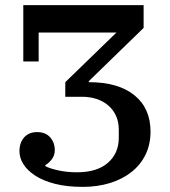

<svg xmlns="http://www.w3.org/2000/svg" viewBox="-20 -718 663 750"><path d="M303 12Q241 12 194.5 0Q148 -12 117.5 -32Q87 -52 71.5 -76.5Q56 -101 56 -127Q56 -161 74.5 -181.5Q93 -202 125 -202Q158 -202 176 -181.5Q194 -161 194 -132Q194 -111 182.5 -96Q171 -81 157 -73V-69Q174 -60 207.5 -52.5Q241 -45 281 -45Q359 -45 401.5 -82Q444 -119 444 -180V-212Q444 -242 433 -266Q422 -290 402.5 -306.5Q383 -323 357 -331.5Q331 -340 300 -340H235V-397L435 -591H131V-478H71V-698H541V-609L327 -401V-397Q442 -397 505 -346Q568 -295 568 -204Q568 -154 548.5 -114Q529 -74 493.5 -46Q458 -18 409.5 -3Q361 12 303 12Z"/></svg>

Font: IBM Plex Serif Medm
Style: Regular
Weight: 500
Designer: Mike Abbink, Paul van der Laan, Pieter van Rosmalen
Foundry: Bold Monday
Version: Version 3.001